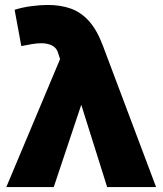

<svg xmlns="http://www.w3.org/2000/svg" viewBox="-20 -755 656 775"><path d="M5.5 0 222.5 -516.5 215.5 -538Q210 -561 191 -570.8Q172 -580.5 147.5 -580.5Q130.5 -580.5 110 -577.2Q89.5 -574 66 -569L39 -715.5Q70.5 -725.5 106.8 -730.2Q143 -735 172.5 -735Q225.5 -735 266.8 -720Q308 -705 340 -669Q372 -633 395.5 -570L610 0H412.5L308 -332L197 0Z"/></svg>

Font: Geologica Roman ExtraBold
Style: Regular
Weight: 800
Designer: Sindre Bremnes, Frode Helland
Foundry: Monokrom Skriftforlag AS
Version: Version 1.010;gftools[0.9.28]